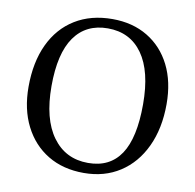

<svg xmlns="http://www.w3.org/2000/svg" viewBox="-81 -807 920 905"><g transform="rotate(10 378.5 -355.0)"><path d="M377 14Q278 14 205 -30Q132 -74 91.5 -154Q51 -234 51 -341Q51 -459 91.5 -545Q132 -631 207.5 -677.5Q283 -724 386 -724Q483 -724 555 -680.5Q627 -637 666.5 -558.5Q706 -480 706 -373Q706 -257 665 -169.5Q624 -82 550 -34Q476 14 377 14ZM389 -36Q493 -36 545 -114Q597 -192 597 -353Q597 -511 538 -594Q479 -677 372 -677Q268 -677 212.5 -598.5Q157 -520 157 -363Q157 -206 219 -121Q281 -36 389 -36Z"/></g></svg>

Font: Literata 36pt
Style: Regular
Weight: 400
Designer: Latin by Veronika Burian and Jose Scaglione. Greek by Irene Vlachou. Cyrillic by Vera Evstafieva.
Foundry: TypeTogether
Version: Version 3.002